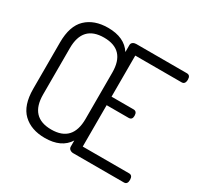

<svg xmlns="http://www.w3.org/2000/svg" viewBox="-155 -919 1151 1113"><g transform="rotate(30 420.0 -362.5)"><path d="M268 6Q176 6 122 -45.5Q68 -97 68 -208V-518Q68 -628 122 -679.5Q176 -731 268 -731Q378 -731 424 -659V-706Q424 -718 433.5 -724.5Q443 -731 455 -731H794Q818 -731 818 -702Q818 -670 794 -670H484V-395H631Q655 -395 655 -365Q655 -338 631 -338H484V-61H794Q818 -61 818 -30Q818 0 794 0H455Q443 0 433.5 -7Q424 -14 424 -26V-67Q378 6 268 6ZM418 -208V-518Q418 -670 276 -670Q134 -670 134 -518V-208Q134 -55 276 -55Q418 -55 418 -208Z"/></g></svg>

Font: Dosis
Style: Book
Weight: 400
Designer: EdgarTolentino, PabloImpallari, IginoMarini
Foundry: EdgarTolentino, PabloImpallari, IginoMarini
Version: Version 1.007